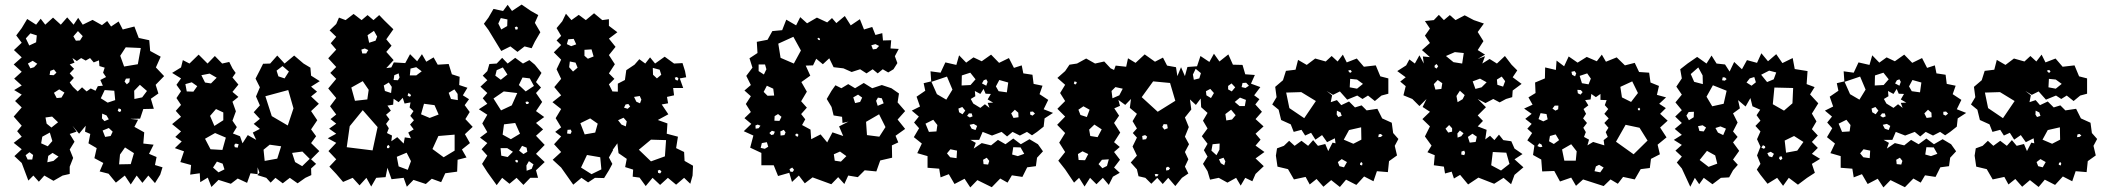

<svg xmlns="http://www.w3.org/2000/svg" viewBox="-20 -788 9210 840"><path d="M75 -75 43 -105 75 -135 40 -163 75 -190 55 -214 75 -238 40 -278 75 -318 46 -346 75 -374 42 -394 75 -414 42 -444 75 -474 40 -506 75 -537 41 -569 75 -601 51 -633 75 -665 99 -705 138 -680 158 -706 178 -680 212 -711 246 -680 274 -712 302 -680 322 -710 342 -680 385 -701 426 -678 449 -696 466 -672 499 -694 517 -659 568 -672 587 -622 633 -612 637 -565 683 -540 662 -493 698 -455 661 -417 673 -379 640 -356 653 -312 607 -311 593 -269 549 -268 584 -264 568 -233 611 -209 607 -160 652 -155 632 -115 665 -101 658 -66 691 -56 681 -24 658 13 629 -20 603 12 578 -20 552 19 526 -20 487 11 455 -28 416 -38 432 -75 393 -96 403 -140 367 -161 375 -202 352 -212 355 -238 326 -203 297 -238 315 -212 285 -202 306 -168 285 -134 300 -97 285 -59V-27L254 -20L214 3L174 -20L150 7L126 -20L104 2ZM342 -630 321 -652 301 -629 312 -610 330 -611ZM141 -633 113 -642 93 -620 108 -589 138 -603ZM596 -578 530 -581 506 -544 523 -497 583 -507ZM320 -388 339 -406 359 -388 377 -401 398 -391 408 -411 430 -413 419 -438 444 -451 431 -470 438 -492 415 -499 413 -524 390 -515 374 -534 355 -523 335 -534 316 -521 297 -534 306 -514 285 -506 304 -487 285 -467 303 -447 285 -427 299 -408ZM123 -522 102 -510 113 -489 129 -494 143 -509ZM227 -470 216 -484 200 -478 197 -460 215 -459ZM548 -445 531 -444 525 -431 535 -419 546 -429ZM623 -390 592 -417 567 -391 568 -355 602 -362ZM262 -383 239 -397 216 -382 228 -359 249 -361ZM480 -391 438 -394 421 -358 451 -339 484 -350ZM509 -310 499 -314 495 -303 503 -298 510 -302ZM446 -283 427 -291 426 -270 437 -258 456 -266ZM208 -278 179 -274 184 -247 205 -230 234 -253ZM473 -212 456 -228 429 -217 440 -189 464 -193ZM198 -208 165 -190 160 -161 189 -148 209 -171ZM566 -118 527 -143 505 -112 501 -69 552 -70ZM125 -110 109 -122 92 -109 101 -90H121ZM210 -119 191 -106 187 -78 214 -84 236 -103Z M936 -1 905 30 889 -11 856 9 854 -30 812 -24 816 -66 769 -79 785 -126 745 -140 775 -169 747 -189 772 -213 733 -245 772 -277 749 -303 772 -329 752 -359 772 -389 752 -417 772 -445 733 -469 772 -493 780 -525 809 -510 849 -549 888 -510 920 -543 952 -510 983 -517 997 -489 1011 -469 997 -449 1023 -418 997 -386 1023 -364 997 -343 1012 -301 997 -260 1016 -232 999 -204 1030 -192 1041 -161 1064 -197 1101 -176 1086 -208 1117 -224 1090 -246 1117 -268 1090 -297 1117 -327 1100 -366 1117 -406 1098 -444 1117 -481 1131 -509 1162 -510 1193 -545 1225 -510 1267 -545 1308 -510 1338 -492 1341 -457 1379 -433 1341 -409 1367 -387 1341 -366 1375 -334 1341 -302 1368 -262 1341 -222 1363 -192 1341 -162 1377 -127 1341 -91 1363 -71 1341 -51 1342 -22 1316 -10 1282 14 1248 -10 1217 14 1185 -10 1164 11 1145 -10 1106 -22 1115 -33 1107 -56V-26L1076 -30L1061 12L1020 -7L990 16ZM1244 -475 1216 -499 1190 -479 1198 -454 1225 -445ZM928 -448 897 -466 861 -459 877 -427 903 -423ZM819 -428 791 -420 797 -388 826 -387 843 -411ZM1241 -394 1141 -367 1169 -280 1239 -239 1264 -314ZM957 -296 925 -311 899 -281 918 -237 957 -262ZM968 -186 921 -206 877 -181 901 -135 953 -132ZM1024 -157 1011 -160 1005 -154 1007 -144 1020 -142ZM1210 -148 1160 -155 1133 -133 1138 -84 1193 -94ZM1303 -125 1258 -119 1271 -79 1302 -61 1335 -93ZM954 -72 929 -81 912 -55 936 -34 962 -47Z M1789 -1 1760 29 1746 -10 1693 -4 1675 -54 1667 -13 1626 -10 1604 28 1583 -10 1553 23 1523 -10 1481 8 1451 -27 1421 -59 1451 -91 1417 -127 1451 -163 1414 -183 1451 -203 1420 -225 1451 -247 1426 -267 1451 -287 1424 -323 1451 -359 1416 -401 1451 -443 1425 -469 1451 -495 1416 -533 1451 -571 1427 -599 1451 -627 1422 -655 1451 -683 1463 -711 1492 -700 1527 -727 1562 -700 1588 -722 1614 -700 1639 -722 1662 -698 1701 -660 1670 -616 1693 -588 1670 -561 1702 -525 1670 -490 1692 -493 1703 -515 1753 -512 1774 -551 1805 -520 1826 -551 1845 -518 1877 -537 1895 -505 1943 -508 1957 -463 1991 -452 1989 -416 2025 -404 2005 -371 2032 -354 2013 -328 2035 -298 2016 -267 2048 -233 2014 -201 2036 -162 2001 -134 2021 -99 1982 -89 1980 -37 1928 -30 1910 9 1869 -6 1843 17ZM1630 -628 1616 -653 1588 -634 1595 -601 1623 -610ZM1576 -576 1561 -571 1565 -554H1582L1591 -569ZM1825 -476 1801 -494 1776 -488 1773 -458H1801ZM1724 -467 1705 -459 1702 -438 1721 -437 1728 -449ZM1593 -395 1567 -433 1517 -405 1533 -347 1587 -353ZM1694 -408 1681 -427 1659 -414 1664 -390 1691 -381ZM1968 -397 1943 -382 1953 -355 1983 -350 1982 -377ZM1776 -375 1767 -381 1763 -370 1771 -365 1778 -368ZM1746 -160 1751 -187 1778 -183 1766 -208 1790 -222 1774 -243 1791 -262 1775 -281 1789 -302 1772 -318 1776 -340 1750 -335 1742 -360 1724 -341 1702 -356 1700 -330 1675 -326 1690 -304 1669 -286 1684 -266 1669 -246 1681 -227 1673 -206 1695 -195 1692 -170 1718 -188ZM1881 -328 1835 -334 1822 -288 1860 -272 1899 -287ZM1567 -306 1510 -236 1497 -144 1610 -130 1632 -232ZM1969 -199 1898 -193 1872 -136 1921 -100 1969 -129ZM1685 -147 1680 -154 1673 -149V-140H1682ZM1778 -83 1759 -120 1716 -102 1724 -60 1764 -45Z M2117 -657 2097 -684 2117 -711 2139 -749 2181 -740 2201 -767 2220 -740 2262 -768 2303 -740 2335 -722 2320 -688 2344 -647 2320 -606 2306 -577 2275 -585 2244 -561 2213 -585 2173 -565ZM2200 -703 2171 -709 2160 -685 2173 -659 2199 -674ZM2245 -669 2239 -672 2232 -668 2236 -658 2245 -660ZM2112 -35 2089 -71 2112 -107 2087 -135 2112 -162 2080 -186 2112 -210 2090 -248 2112 -286 2075 -310 2112 -334 2092 -358 2112 -381 2082 -409 2112 -437 2092 -457 2112 -477 2121 -508 2153 -510 2177 -535 2201 -510 2234 -535 2268 -510 2296 -525 2320 -505 2349 -469 2325 -429 2347 -405 2325 -381 2352 -342 2325 -302 2361 -276 2325 -250 2356 -222 2325 -194 2363 -154 2325 -115 2363 -79 2325 -43 2334 -10H2300L2270 21L2240 -10L2209 16L2177 -10L2153 22ZM2180 -493 2153 -481 2147 -457 2171 -439 2200 -462ZM2298 -445 2266 -449 2250 -416 2280 -388 2316 -412ZM2243 -381 2184 -388 2139 -357 2172 -305 2219 -327ZM2294 -341 2287 -344 2279 -342 2282 -333H2291ZM2234 -250 2185 -244 2179 -199 2215 -179 2255 -203ZM2284 -142 2264 -150 2251 -129 2270 -114 2287 -124ZM2199 -140H2170L2173 -107L2201 -101L2224 -124ZM2241 -89 2233 -85 2238 -78 2244 -77 2247 -84ZM2314 -69 2294 -83 2283 -64 2284 -41 2306 -49Z M2435 -55 2398 -89 2435 -123 2404 -157 2435 -191 2409 -211 2435 -231 2411 -271 2435 -311 2397 -341 2435 -371 2405 -407 2435 -443 2415 -485 2435 -527 2403 -559 2435 -591 2415 -611 2435 -631 2415 -665 2440 -695 2456 -728 2480 -700 2512 -723 2543 -700 2579 -730 2615 -700 2644 -704V-675L2681 -647L2644 -619L2673 -583L2644 -547L2670 -507L2644 -467L2668 -443L2644 -419L2659 -389V-388L2683 -387V-422L2714 -438L2720 -481L2756 -505L2777 -529L2803 -510L2824 -537L2846 -510L2888 -540L2929 -510L2966 -512L2977 -477L2982 -450L2954 -445L2969 -403H2925L2929 -371L2898 -364L2903 -336L2875 -331L2904 -288L2858 -263L2900 -248L2897 -203L2946 -190L2938 -140L2973 -123L2975 -84L3012 -63L3010 -20L3000 16L2973 -10L2938 20L2902 -10L2868 21L2835 -10L2805 26L2778 -11L2748 -15L2750 -46L2715 -57L2722 -93L2686 -118L2681 -161L2661 -133L2644 -163L2662 -131L2644 -99L2659 -71L2644 -43L2623 -9L2583 -10L2553 10L2524 -10L2488 20ZM2490 -618 2466 -616 2460 -595 2479 -586 2501 -594ZM2568 -572 2537 -570V-544L2552 -531L2577 -541ZM2498 -514 2473 -519 2470 -494 2487 -475 2507 -492ZM2866 -483 2836 -491 2837 -461 2854 -445 2873 -461ZM2948 -446 2941 -451 2932 -448 2936 -438 2946 -436ZM2786 -352 2779 -368 2754 -364 2764 -343 2780 -336ZM2729 -333 2717 -331 2710 -317 2726 -312 2737 -322ZM2708 -273 2684 -262 2699 -243 2718 -235 2722 -257ZM2595 -247 2562 -270 2519 -249 2538 -200 2584 -208ZM2477 -221 2463 -220 2461 -204 2476 -202 2481 -212ZM2894 -175 2828 -177 2775 -133 2828 -82 2889 -104ZM2606 -100 2548 -110 2522 -55 2568 -26 2611 -47ZM2867 -45 2858 -42 2859 -32 2868 -29 2874 -37Z M3535 -12 3501 14 3475 -20 3445 8 3433 -32 3384 -18 3365 -65H3311V-119L3262 -142L3276 -195L3234 -214L3267 -246L3237 -271L3265 -298L3243 -333L3265 -367L3237 -392L3265 -416L3245 -456L3272 -492L3259 -533L3294 -556L3291 -605L3338 -614L3359 -652L3402 -656L3420 -702L3463 -677L3481 -713L3511 -686L3554 -711L3599 -690L3620 -709L3639 -687L3676 -718L3702 -677L3742 -704L3760 -659L3796 -670L3810 -635L3840 -643L3843 -611L3879 -612L3876 -576L3912 -574L3895 -542L3906 -512L3889 -485L3866 -471L3842 -485L3820 -467L3798 -485L3771 -467L3743 -485L3706 -473L3670 -489L3627 -494L3608 -533L3580 -507L3551 -531L3537 -502L3505 -501L3525 -457L3486 -429L3510 -387L3485 -345L3510 -317L3485 -289L3503 -266L3489 -241L3526 -221L3529 -179L3570 -200L3599 -165L3622 -209L3669 -193L3651 -235L3692 -256L3666 -250L3664 -277L3627 -283L3618 -320L3597 -355L3618 -391L3635 -415L3661 -402L3691 -420L3721 -402L3759 -425L3796 -402L3838 -416L3880 -402L3913 -379L3907 -340L3940 -302L3907 -265L3940 -224L3898 -194L3910 -165L3882 -152L3883 -98L3831 -86L3814 -38L3763 -43L3733 -13L3691 -20L3674 17L3647 -13L3617 18ZM3451 -627 3385 -597 3395 -535 3453 -510 3484 -567ZM3566 -620 3561 -623 3556 -619 3560 -614 3568 -612ZM3826 -587 3810 -595 3792 -590 3799 -572 3814 -574ZM3327 -506H3299V-477L3322 -462L3333 -485ZM3363 -400 3335 -413 3321 -386 3338 -369 3367 -370ZM3752 -361 3734 -374 3713 -362 3721 -337 3743 -342ZM3838 -358 3821 -361 3813 -347 3820 -325 3846 -336ZM3399 -277 3384 -289 3369 -280 3368 -260 3390 -259ZM3854 -232 3826 -288 3769 -255 3773 -197 3827 -190ZM3307 -238 3295 -243 3285 -239 3286 -225 3299 -227ZM3409 -220 3394 -213 3395 -195 3412 -197 3417 -209ZM3370 -212 3357 -216 3346 -206 3355 -197 3365 -200ZM3473 -199 3467 -204 3460 -201 3461 -193 3471 -190ZM3335 -166 3313 -162 3308 -141 3326 -137 3341 -146ZM3655 -125 3628 -113 3632 -85 3659 -81 3683 -105ZM3454 -45 3446 -55 3434 -48 3438 -37 3448 -36Z M4256 0 4225 32 4200 -6 4156 17 4131 -26 4095 -12 4089 -50 4038 -54V-105L3993 -118L4013 -160L3978 -188L4001 -227L3979 -252L4000 -278L3969 -304L4005 -322L3990 -365L4028 -391L4021 -424L4054 -432L4051 -476L4095 -470L4116 -515L4164 -504L4176 -546L4207 -514L4239 -537L4275 -520L4316 -549L4351 -513L4394 -534L4416 -491L4450 -502L4457 -467L4497 -461L4502 -421L4541 -413L4528 -376L4566 -351L4546 -310L4587 -294L4550 -270L4546 -234L4517 -211L4495 -196L4473 -211L4442 -195L4410 -211L4386 -191L4362 -211L4320 -195L4279 -211L4264 -176H4226L4249 -163L4240 -138L4275 -162L4316 -152L4346 -176L4379 -157L4413 -182L4446 -157L4484 -179L4521 -157L4543 -126L4517 -98L4512 -61L4474 -56L4453 -14L4407 -21L4388 11L4356 -7L4319 31ZM4248 -441 4225 -470 4188 -458 4187 -414 4226 -416ZM4147 -396 4123 -453 4055 -430 4079 -376 4120 -352ZM4295 -441 4284 -437 4276 -423 4295 -413 4301 -430ZM4391 -427 4352 -438 4337 -410 4349 -389 4385 -384ZM4269 -316 4289 -332 4309 -316 4301 -338 4325 -339 4301 -353 4315 -377 4292 -378 4283 -399 4269 -377 4245 -390 4247 -367 4227 -355 4238 -335ZM4190 -320 4173 -313 4176 -297 4191 -288 4203 -304ZM4435 -295 4420 -308 4404 -292 4414 -272 4436 -275ZM4499 -300 4487 -299V-287L4497 -282L4508 -291ZM4231 -292H4219L4211 -281L4223 -274L4235 -279ZM4063 -264 4029 -247 4044 -211 4077 -213 4081 -241ZM4240 -246 4222 -242 4231 -225 4248 -219 4255 -237ZM4445 -143 4413 -144 4408 -112 4433 -105 4461 -115ZM4167 -129 4138 -135 4123 -117 4137 -100 4165 -96ZM4297 -98 4281 -89 4283 -70 4303 -68 4308 -84Z M4640 -47 4610 -85 4640 -123 4614 -164 4640 -206 4605 -242 4640 -278 4606 -312 4640 -346 4618 -381 4640 -417 4606 -447 4640 -477 4659 -505 4692 -510 4732 -532 4771 -510 4811 -519 4839 -489 4854 -482 4861 -501 4907 -496 4915 -533 4948 -513 4988 -550 5033 -518 5068 -536 5086 -501 5125 -494 5131 -455 5147 -494 5164 -455 5175 -495 5217 -498 5232 -543 5271 -517 5291 -553 5315 -519 5354 -550 5374 -505 5416 -504 5428 -463 5470 -460 5453 -422 5494 -407 5467 -371 5490 -354 5472 -331 5501 -299 5473 -267 5508 -235 5473 -203 5495 -177 5473 -151 5512 -123 5473 -95 5509 -61 5473 -27 5459 5 5428 -10 5408 24 5388 -10 5350 11 5312 -10 5274 -2 5263 -39 5243 -71 5263 -103 5247 -131 5263 -159 5238 -192 5263 -226 5243 -260 5263 -294 5235 -319 5233 -357 5212 -329 5186 -353 5192 -309 5164 -274 5181 -232 5164 -190 5182 -157 5164 -123 5179 -91 5164 -59 5179 -29 5151 -10 5122 26 5091 -10 5067 17 5043 -10 5017 16 4991 -10 4961 -17 4954 -47 4927 -77 4954 -107 4935 -147 4954 -186 4936 -206 4954 -226 4935 -258 4954 -290 4923 -316 4928 -355 4903 -329 4873 -351 4880 -325 4855 -314 4876 -282 4854 -250 4881 -208 4854 -166 4879 -145 4854 -123 4880 -89 4854 -55 4879 -32 4849 -15 4831 21 4805 -10 4777 18 4749 -10 4725 28 4701 -10 4679 11ZM5234 -468 5211 -487 5199 -462 5203 -439 5227 -445ZM5099 -425 5025 -432 4975 -363 5045 -299 5122 -347ZM4691 -429 4681 -432 4678 -423 4684 -418 4689 -422ZM5432 -426 5416 -425 5412 -407 5429 -403 5444 -413ZM5368 -423 5353 -412V-397L5369 -388L5384 -406ZM4892 -400 4860 -407 4843 -390 4847 -358 4877 -371ZM5275 -399 5256 -389 5258 -371 5278 -359 5291 -381ZM5431 -351 5405 -361 5382 -342 5403 -324H5426ZM4720 -323 4698 -308 4707 -285 4735 -276 4747 -308ZM5366 -308 5341 -289 5345 -261 5370 -265 5386 -284ZM5086 -244 5071 -245 5065 -233 5074 -221 5089 -227ZM4768 -243 4745 -221 4750 -193 4782 -188 4800 -222ZM4990 -197 4977 -193 4979 -177 4994 -179 4999 -190ZM5316 -160 5285 -157 5280 -129 5302 -109 5315 -133ZM4741 -114 4716 -126 4696 -114 4699 -88 4727 -87ZM5341 -82 5333 -98 5313 -91 5321 -74 5336 -65ZM4831 -91 4801 -89 4786 -70 4803 -52 4823 -62ZM5090 -59 5081 -54 5082 -42 5093 -44 5099 -52ZM5049 -24 5041 -27 5032 -26 5035 -16 5043 -17Z M5804 0 5770 29 5740 -5 5710 19 5692 -14 5641 -3 5615 -48 5569 -59 5562 -107 5567 -139 5597 -150 5620 -172 5644 -150 5674 -172 5703 -150 5725 -175 5746 -150 5778 -158 5791 -127 5810 -164 5823 -161 5820 -183 5786 -166 5764 -197 5735 -177 5716 -207 5690 -195 5674 -220 5640 -211 5627 -244 5585 -263 5574 -308 5546 -331 5565 -363 5559 -408 5593 -437 5606 -478 5648 -483 5659 -526 5697 -504 5734 -532 5780 -519 5806 -543 5832 -519 5855 -549 5872 -515 5916 -532 5947 -496 5999 -502 6019 -454 6054 -445V-409V-378L6024 -370L5995 -346L5965 -370L5941 -355L5918 -370L5874 -352L5842 -388L5812 -373L5784 -390L5808 -371L5802 -341L5829 -350L5848 -328L5882 -344L5908 -318L5937 -327L5959 -305L6006 -312L6027 -270L6069 -251L6075 -206L6098 -180L6082 -150L6092 -108L6057 -83L6052 -35L6004 -39L5989 5L5948 -16L5914 21L5869 -2L5842 30ZM5888 -482 5878 -479 5884 -471 5890 -470 5894 -476ZM5917 -440 5887 -443 5885 -406 5917 -400 5943 -421ZM5737 -346 5673 -385 5607 -383 5621 -315 5686 -271ZM5845 -296 5829 -304 5828 -287 5835 -276 5850 -281ZM5935 -231 5882 -219 5859 -177 5901 -159 5936 -177ZM6029 -195 6021 -202 6012 -200 6010 -188 6021 -189ZM5850 -92 5833 -79 5840 -61 5860 -56 5873 -79ZM5941 -73 5937 -79 5931 -75 5930 -67 5939 -64Z M6448 -11 6403 19 6368 -23 6341 -7 6331 -37 6302 -29 6297 -59 6253 -65 6257 -109 6225 -122 6243 -151 6214 -191 6236 -235 6203 -267 6236 -299 6204 -320 6221 -355 6190 -324 6159 -355 6120 -371 6130 -411 6106 -431 6130 -450 6093 -477 6132 -502 6146 -528 6170 -510 6190 -546 6209 -510 6205 -541 6236 -538 6201 -569 6236 -600 6214 -632 6236 -663 6214 -696 6253 -700 6275 -723 6297 -700 6323 -722 6348 -700 6388 -721 6428 -700 6472 -685 6445 -648 6470 -608 6445 -569 6477 -549 6445 -530 6477 -542 6465 -510 6497 -530 6529 -510 6564 -543 6593 -505 6618 -480 6598 -450 6637 -421 6598 -392 6596 -363 6569 -355 6541 -340 6513 -355 6479 -337 6445 -355 6481 -319 6445 -283 6468 -259 6445 -235 6484 -220 6478 -178 6499 -194 6518 -175 6538 -199 6557 -175 6592 -170 6606 -138 6641 -114 6606 -91 6645 -56 6606 -23 6591 18 6558 -10 6517 16ZM6384 -556 6345 -560 6306 -543 6339 -516 6377 -510ZM6272 -498 6265 -508 6257 -502 6256 -494 6265 -488ZM6565 -433 6550 -453 6529 -440 6531 -417 6556 -409ZM6455 -444 6423 -432 6435 -399 6462 -406 6484 -428ZM6290 -424 6270 -438 6253 -420 6260 -396 6286 -399ZM6388 -372 6367 -391 6352 -368 6357 -341 6379 -354ZM6333 -227 6320 -241 6304 -225 6316 -208 6333 -212ZM6383 -205 6367 -217 6356 -204 6357 -186 6373 -192ZM6441 -190 6422 -203 6402 -189 6410 -164 6436 -167ZM6390 -119 6386 -129 6374 -125 6373 -112 6386 -109ZM6570 -120 6511 -123 6504 -65 6547 -42 6584 -71Z M6906 -3 6875 25 6854 -11 6805 6 6780 -40 6727 -38 6723 -90 6687 -110 6693 -151 6662 -174 6683 -206 6662 -225 6681 -246 6653 -268 6681 -290 6648 -313 6685 -330 6667 -362 6698 -381 6696 -427 6739 -445 6740 -493 6787 -482 6790 -523 6823 -498 6843 -541 6882 -514 6922 -539 6966 -520 6988 -549 7006 -518 7053 -537 7089 -502 7132 -513 7151 -473 7195 -470 7201 -427 7238 -412 7229 -373 7269 -362 7239 -334 7268 -315 7243 -290 7276 -260 7243 -230 7271 -187 7232 -155 7242 -113 7203 -93 7198 -53 7158 -48 7132 -3 7081 -14 7058 16 7026 -3 6996 26ZM6876 -467 6869 -477 6855 -474 6858 -461 6871 -454ZM6924 -467 6891 -456 6901 -424 6930 -419 6940 -444ZM7121 -432 7069 -408 7076 -362 7116 -342 7146 -381ZM6896 -394 6881 -395 6883 -380 6895 -374 6904 -385ZM6999 -152 6996 -175 7014 -189 7005 -210 7017 -229 6999 -250 7018 -270 6999 -290 7016 -311 7001 -328 7009 -350 6982 -351V-377L6962 -363L6942 -377L6939 -353L6915 -350L6929 -327L6908 -311L6919 -290L6906 -270L6923 -250L6907 -229L6918 -210L6910 -189L6932 -177L6925 -152L6950 -167ZM6798 -326H6782L6772 -313L6785 -304L6797 -310ZM7151 -317 7145 -312 7147 -306 7153 -305 7156 -311ZM6746 -289 6720 -293 6711 -267 6732 -257 6751 -266ZM7153 -229 7092 -242 7050 -168 7127 -113 7188 -173ZM6786 -200 6761 -193 6757 -170 6778 -158 6801 -175ZM6724 -156 6714 -161 6706 -149 6718 -144 6728 -146ZM6878 -126 6854 -157 6814 -134 6824 -85H6874ZM6996 -55 6976 -67 6962 -60 6956 -39 6981 -34Z M7338 -51 7316 -77 7338 -103 7310 -129 7338 -154 7303 -176 7338 -198 7307 -224 7338 -250 7309 -278 7338 -306 7310 -340 7338 -374 7314 -409 7338 -445 7331 -485 7363 -510 7405 -539 7446 -510 7468 -545 7490 -510 7527 -506 7547 -475 7567 -517 7601 -485 7623 -525 7667 -513 7686 -555 7715 -520 7751 -551 7778 -512 7823 -534 7832 -486 7888 -477 7884 -420 7919 -407 7899 -375 7935 -336 7907 -291 7927 -257 7907 -223 7933 -195 7907 -167 7933 -141 7907 -115 7943 -93 7907 -71 7920 -32 7886 -10 7846 20 7806 -10 7781 25 7755 -10 7713 16 7682 -23 7666 -46 7682 -71 7667 -108 7682 -146 7667 -179 7682 -213 7660 -237 7682 -260 7665 -284 7681 -308 7647 -323 7638 -359 7617 -322 7584 -350 7592 -314 7562 -292 7582 -252 7562 -213 7582 -189 7562 -165 7589 -128 7562 -90 7583 -67 7562 -43 7545 -12 7509 -10 7472 18 7434 -10 7414 18 7395 -10 7375 29ZM7429 -458 7410 -493 7377 -464 7392 -430 7430 -420ZM7751 -471 7720 -479 7685 -461 7711 -429 7740 -441ZM7655 -451 7635 -445 7621 -427 7643 -413 7662 -428ZM7527 -449 7517 -450 7514 -437 7526 -435 7534 -442ZM7534 -391 7474 -415 7446 -365 7471 -323 7521 -334ZM7825 -403 7743 -405 7736 -332 7785 -304 7822 -336ZM7391 -299 7368 -298 7358 -282 7369 -262 7390 -275ZM7429 -240 7409 -236 7415 -215 7434 -213 7444 -230ZM7507 -235 7485 -228 7496 -208 7519 -197 7531 -225ZM7829 -193 7788 -173 7794 -120 7843 -129 7870 -167ZM7702 -148 7693 -153 7686 -142 7697 -137 7703 -142ZM7484 -108 7448 -128 7416 -88 7455 -58 7493 -72ZM7727 -124 7712 -118 7719 -104 7733 -100 7741 -115ZM7775 -104 7766 -103 7763 -95 7770 -87 7778 -94Z M8251 0 8220 32 8195 -6 8151 17 8126 -26 8090 -12 8084 -50 8033 -54V-105L7988 -118L8008 -160L7973 -188L7996 -227L7974 -252L7995 -278L7964 -304L8000 -322L7985 -365L8023 -391L8016 -424L8049 -432L8046 -476L8090 -470L8111 -515L8159 -504L8171 -546L8202 -514L8234 -537L8270 -520L8311 -549L8346 -513L8389 -534L8411 -491L8445 -502L8452 -467L8492 -461L8497 -421L8536 -413L8523 -376L8561 -351L8541 -310L8582 -294L8545 -270L8541 -234L8512 -211L8490 -196L8468 -211L8437 -195L8405 -211L8381 -191L8357 -211L8315 -195L8274 -211L8259 -176H8221L8244 -163L8235 -138L8270 -162L8311 -152L8341 -176L8374 -157L8408 -182L8441 -157L8479 -179L8516 -157L8538 -126L8512 -98L8507 -61L8469 -56L8448 -14L8402 -21L8383 11L8351 -7L8314 31ZM8243 -441 8220 -470 8183 -458 8182 -414 8221 -416ZM8142 -396 8118 -453 8050 -430 8074 -376 8115 -352ZM8290 -441 8279 -437 8271 -423 8290 -413 8296 -430ZM8386 -427 8347 -438 8332 -410 8344 -389 8380 -384ZM8264 -316 8284 -332 8304 -316 8296 -338 8320 -339 8296 -353 8310 -377 8287 -378 8278 -399 8264 -377 8240 -390 8242 -367 8222 -355 8233 -335ZM8185 -320 8168 -313 8171 -297 8186 -288 8198 -304ZM8430 -295 8415 -308 8399 -292 8409 -272 8431 -275ZM8494 -300 8482 -299V-287L8492 -282L8503 -291ZM8226 -292H8214L8206 -281L8218 -274L8230 -279ZM8058 -264 8024 -247 8039 -211 8072 -213 8076 -241ZM8235 -246 8217 -242 8226 -225 8243 -219 8250 -237ZM8440 -143 8408 -144 8403 -112 8428 -105 8456 -115ZM8162 -129 8133 -135 8118 -117 8132 -100 8160 -96ZM8292 -98 8276 -89 8278 -70 8298 -68 8303 -84Z M8861 0 8827 29 8797 -5 8767 19 8749 -14 8698 -3 8672 -48 8626 -59 8619 -107 8624 -139 8654 -150 8677 -172 8701 -150 8731 -172 8760 -150 8782 -175 8803 -150 8835 -158 8848 -127 8867 -164 8880 -161 8877 -183 8843 -166 8821 -197 8792 -177 8773 -207 8747 -195 8731 -220 8697 -211 8684 -244 8642 -263 8631 -308 8603 -331 8622 -363 8616 -408 8650 -437 8663 -478 8705 -483 8716 -526 8754 -504 8791 -532 8837 -519 8863 -543 8889 -519 8912 -549 8929 -515 8973 -532 9004 -496 9056 -502 9076 -454 9111 -445V-409V-378L9081 -370L9052 -346L9022 -370L8998 -355L8975 -370L8931 -352L8899 -388L8869 -373L8841 -390L8865 -371L8859 -341L8886 -350L8905 -328L8939 -344L8965 -318L8994 -327L9016 -305L9063 -312L9084 -270L9126 -251L9132 -206L9155 -180L9139 -150L9149 -108L9114 -83L9109 -35L9061 -39L9046 5L9005 -16L8971 21L8926 -2L8899 30ZM8945 -482 8935 -479 8941 -471 8947 -470 8951 -476ZM8974 -440 8944 -443 8942 -406 8974 -400 9000 -421ZM8794 -346 8730 -385 8664 -383 8678 -315 8743 -271ZM8902 -296 8886 -304 8885 -287 8892 -276 8907 -281ZM8992 -231 8939 -219 8916 -177 8958 -159 8993 -177ZM9086 -195 9078 -202 9069 -200 9067 -188 9078 -189ZM8907 -92 8890 -79 8897 -61 8917 -56 8930 -79ZM8998 -73 8994 -79 8988 -75 8987 -67 8996 -64Z"/></svg>

Font: Rubik Gemstones
Style: Regular
Weight: 400
Designer: Hubert and Fischer, NaN
Foundry: Hubert and Fischer, NaN
Version: Version 2.200